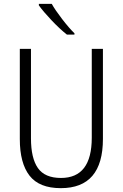

<svg xmlns="http://www.w3.org/2000/svg" viewBox="-20 -968 640 998"><path d="M367 -788V-795Q339 -822 302.5 -869.5Q266 -917 249 -948H182V-940Q205 -908 247.5 -863Q290 -818 328 -788ZM515 -246V-714H457V-252Q457 -43 297 -43Q213 -43 177 -94.5Q141 -146 141 -249V-714H83V-245Q83 -120 133.5 -55Q184 10 296 10Q515 10 515 -246Z"/></svg>

Font: Noto Sans Mono UI Light
Style: Regular
Weight: 300
Designer: Monotype Design team
Foundry: Monotype Imaging Inc.
Version: 1.000